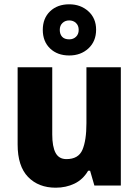

<svg xmlns="http://www.w3.org/2000/svg" viewBox="-20 -863 646 893"><path d="M542 -550V0H419L399 -69H390Q366 -28 326.5 -9Q287 10 239 10Q159 10 110.5 -40Q62 -90 62 -191V-550H223V-238Q223 -181 238.5 -152Q254 -123 289 -123Q345 -123 363.5 -166.5Q382 -210 382 -290V-550ZM302 -605Q247 -605 213 -637.5Q179 -670 179 -724Q179 -778 213 -810.5Q247 -843 302 -843Q355 -843 391 -810.5Q427 -778 427 -725Q427 -671 391.5 -638Q356 -605 302 -605ZM302 -680Q321 -680 333.5 -692Q346 -704 346 -724Q346 -744 333.5 -756Q321 -768 302 -768Q283 -768 270.5 -756Q258 -744 258 -724Q258 -704 269 -692Q280 -680 302 -680Z"/></svg>

Font: Noto Sans Khmer UI SemiCondensed ExtraBold
Style: Regular
Weight: 800
Width: 4
Designer: Danh Hong and the Monotype Design Team
Foundry: Monotype Imaging Inc.
Version: Version 2.002; ttfautohint (v1.8.4.7-5d5b)